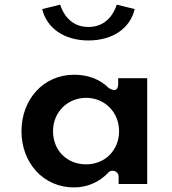

<svg xmlns="http://www.w3.org/2000/svg" viewBox="-20 -830 752 840"><path d="M490.7 -809.6C480.9 -777.5 449 -712 367 -712C285.7 -712 253.7 -775.8 243.3 -809.6L164.6 -790.3C183.5 -710.4 256.5 -653 367 -653C477 -653 550.3 -709.4 569.4 -790.3ZM74 -256C74 -117.7 169.2 -10 304 -10C366.5 -10 420 -37.8 453.5 -74.8C457.7 -79.5 464.9 -83 472 -83H474C484.7 -83 499 -73.1 499 -58V-25H624V-488H497V-464C497 -414.5 454.5 -446.1 454.5 -446.1C417.5 -482.3 367.4 -503 304 -503C169.3 -503 74 -394.4 74 -256ZM212 -256C212 -340.7 276.8 -402 357 -402C436.4 -402 501 -340.6 501 -256C501 -172.8 439.4 -111 357 -111C271.7 -111 212 -173.1 212 -256Z"/></svg>

Font: Hussar Ekologiczny
Style: Regular
Weight: 400
Foundry: Cannot Into Space Fonts
Version: Version 0.97